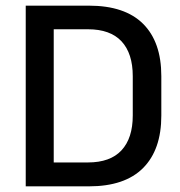

<svg xmlns="http://www.w3.org/2000/svg" viewBox="-20 -659 638 679"><path d="M139.5 0V-84.5H291Q370 -84.5 409.8 -127.5Q449.5 -170.5 449.5 -250.5V-389.5Q449.5 -470 409.8 -512.8Q370 -555.5 291 -555.5H139V-639H294.5Q421.5 -639 486 -574.8Q550.5 -510.5 550.5 -390V-250Q550.5 -129.5 486 -64.8Q421.5 0 294.5 0ZM71 0V-639H170V0Z"/></svg>

Font: Anek Gujarati Medium Medium
Style: Regular
Weight: 500
Version: Version 1.003